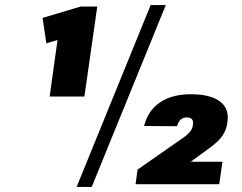

<svg xmlns="http://www.w3.org/2000/svg" viewBox="-20 -731 962 762"><path d="M315 -348H177L214 -613L251 -585L164 -559L149 -660L300 -705H366ZM578 -711H638L344 11H284ZM526 -58 711 -187Q723 -196 730 -203.5Q737 -211 740.5 -218Q744 -225 745 -232L746 -238Q748 -251 741.5 -258Q735 -265 721 -265Q707 -265 697 -256.5Q687 -248 683 -230L552 -231Q567 -292 615 -324.5Q663 -357 737 -357Q814 -357 852 -329Q890 -301 883 -250L882 -243Q879 -221 869 -202.5Q859 -184 840.5 -167Q822 -150 793 -130L645 -22L659 -89H863L850 0H518Z"/></svg>

Font: Pathway Extreme SemiCondensed ExtraBold
Style: Italic
Weight: 800
Width: 4
Italic angle: -8°
Version: Version 1.001;gftools[0.9.26]